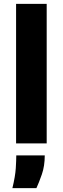

<svg xmlns="http://www.w3.org/2000/svg" viewBox="-20 -740 324 991"><path d="M63 0V-720H221V0ZM44 231Q59 169 61.5 128Q64 87 64 62H211Q211 117 196 160Q181 203 168 231Z"/></svg>

Font: Bricolage Grotesque 10pt ExtraBold
Style: Regular
Weight: 800
Designer: Mathieu Triay
Foundry: Atelier Triay
Version: Version 1.000; ttfautohint (v1.8.4.7-5d5b);gftools[0.9.32]